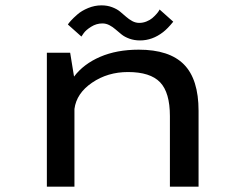

<svg xmlns="http://www.w3.org/2000/svg" viewBox="-20 -697 890 717"><path d="M503 -546Q481.5 -546 463.5 -552.5Q445.5 -559 433.8 -568.5Q422 -578 411.5 -587.2Q401 -596.5 388.5 -603Q376 -609.5 362.5 -609.5Q340 -609.5 320.5 -597.2Q301 -585 292.5 -573L284 -560.5L233.5 -605.5Q236 -610 244.8 -619.8Q253.5 -629.5 269.2 -643.2Q285 -657 309.2 -667Q333.5 -677 359 -677Q380.5 -677 398.5 -670.2Q416.5 -663.5 428.2 -653.8Q440 -644 450.8 -634.5Q461.5 -625 474 -618.2Q486.5 -611.5 500 -611.5Q514 -611.5 527 -616.8Q540 -622 548.5 -629.2Q557 -636.5 563.5 -643.8Q570 -651 573 -656L576 -661.5L627 -616Q606 -590 589 -577Q549 -546 503 -546ZM155 0V-500H242L256.5 -411Q292 -458 354 -484.8Q416 -511.5 498 -511.5Q612.5 -511.5 667 -456.2Q721.5 -401 721.5 -283V0H614.5V-263.5Q614.5 -351.5 577.8 -389.8Q541 -428 458 -428Q382 -428 323.8 -388.2Q265.5 -348.5 258 -290V0Z"/></svg>

Font: League Mono Wide
Style: Regular
Weight: 400
Width: 8
Designer: Tyler Finck
Foundry: The League of Moveable Type / Tyler Finck
Version: Version 2.210